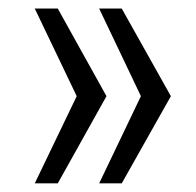

<svg xmlns="http://www.w3.org/2000/svg" viewBox="-20 -530 458 449"><path d="M61.3 -101.2 159.4 -305.1 61.3 -510H115.1L229 -305.1L115.1 -101.2ZM211.9 -101.2 309.5 -305.1 211.9 -510H264.7L379.6 -305.1L264.7 -101.2Z"/></svg>

Font: Saira Thin SemiCondensed
Style: Regular
Weight: 100
Width: 4
Version: Version 1.101